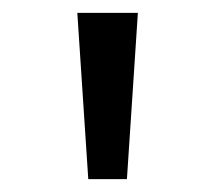

<svg xmlns="http://www.w3.org/2000/svg" viewBox="-20 -749 319 298"><path d="M117 -471 100 -729H194L177 -471Z"/></svg>

Font: Noto Sans Bengali ExtraCondensed
Style: Regular
Weight: 400
Width: 2
Designer: Jelle Bosma - Monotype Design Team
Foundry: Monotype Imaging Inc.
Version: Version 2.003